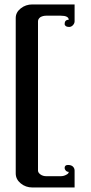

<svg xmlns="http://www.w3.org/2000/svg" viewBox="-20 -644 407 862"><path d="M288.5 -555.2Q288.5 -573.6 251.7 -573.6H188.5Q172.4 -573.6 160.9 -566.7Q150.6 -558.6 150.6 -548.3V121.8Q150.6 131 161.5 139.1Q172.4 147.1 188.5 147.1H251.7Q266.7 147.1 278.2 140.2Q288.5 135.6 288.5 127.6Q280.5 127.6 275.3 121.8Q270.1 116.1 270.1 110.3Q270.1 96.6 285.1 96.6Q300 96.6 307.5 104Q314.9 111.5 314.9 121.8V197.7H125.3Q95.4 197.7 73 179.3Q50.6 160.9 50.6 134.5V-563.2Q50.6 -588.5 73 -606.3Q95.4 -624.1 125.3 -624.1H314.9V-548.3Q314.9 -539.1 307.5 -531Q300 -523 290.2 -523Q280.5 -523 275.3 -527Q270.1 -531 270.1 -535.6Q270.1 -555.2 288.5 -555.2Z"/></svg>

Font: Dhurjati
Style: Regular
Weight: 400
Designer: Purushoth Kumar Guthula
Foundry: Andhrapradesh Society for Knowledge Networks
Version: Version 1.0.5; ttfautohint (v1.2.25-373a) -l 7 -r 28 -G 50 -